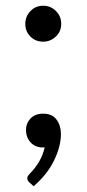

<svg xmlns="http://www.w3.org/2000/svg" viewBox="-20 -513 302 668"><path d="M97 135 81.5 121Q75 115 75 107Q75 102.5 77 99.5Q79 96.5 83 92Q124.5 50 135.5 -0.5L129 0Q102.5 0 86.5 -17.5Q70.5 -35 70.5 -61Q70.5 -84 86.2 -100.8Q102 -117.5 130 -117.5Q162 -117.5 177 -96.5Q192 -75.5 192 -47Q192 -4 168.2 45Q144.5 94 97 135ZM130.5 -368Q103.5 -368 85.8 -385.8Q68 -403.5 68 -430.5Q68 -455 85.5 -474Q103 -493 130.5 -493Q156.5 -493 174.8 -474.5Q193 -456 193 -430.5Q193 -403 174 -385.5Q155 -368 130.5 -368Z"/></svg>

Font: Verano Sans
Style: Regular
Weight: 400
Designer: Lukasz Dziedzic with Adam Twardoch and Botio Nikoltchev
Foundry: tyPoland Lukasz Dziedzic
Version: Version 3.001;December 28, 2019;FontCreator 12.0.0.2547 64-b